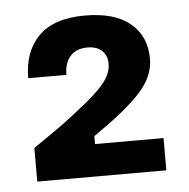

<svg xmlns="http://www.w3.org/2000/svg" viewBox="-39 -861 477 484"><g transform="rotate(-5 200.0 -619.5)"><path d="M363.3 -416.7H36.7V-501.7Q70.8 -525 95 -542.1Q119.2 -559.2 137.9 -573.8Q156.7 -588.3 175 -603.3Q210.8 -632.5 226.2 -653.8Q241.7 -675 241.7 -697.5Q241.7 -717.5 228.8 -730Q215.8 -742.5 191.7 -742.5Q164.2 -742.5 148.8 -725.8Q133.3 -709.2 133.3 -678.3H36.7Q36.7 -745.8 75.4 -784.6Q114.2 -823.3 192.5 -823.3Q267.5 -823.3 307.1 -790.4Q346.7 -757.5 346.7 -700.8Q346.7 -669.2 328.8 -640.4Q310.8 -611.7 268.3 -576.7Q248.3 -560 227.5 -545Q206.7 -530 190 -518.3V-498.3H363.3Z"/></g></svg>

Font: Familjen Grotesk Variable
Style: Regular
Weight: 400
Designer: Anders Wikstroem, Jonas Baeckman, Matilda Gysing, Kristian Moeller
Foundry: Familjen STHLM AB
Version: Version 2.000